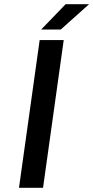

<svg xmlns="http://www.w3.org/2000/svg" viewBox="-20 -890 442 910"><path d="M70 0 168 -700H282L184 0ZM175 -750 291 -870H402L268 -750Z"/></svg>

Font: Fivo Sans Modern Med
Style: Italic
Weight: 450
Designer: Alexander Slobzheninov
Foundry: Alexander Slobzheninov
Version: 1.0